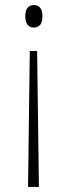

<svg xmlns="http://www.w3.org/2000/svg" viewBox="-20 -563 268 760"><path d="M113 -543C96 -543 80 -532 80 -499C80 -465 96 -454 113 -454C133 -454 148 -465 148 -499C148 -532 133 -543 113 -543ZM127 -361H98L91 177H134Z"/></svg>

Font: Noto Serif Georgian ExtraCondensed ExtraLight
Style: Regular
Weight: 200
Width: 2
Designer: Monotype Design Team, Akaki Razmadze
Foundry: Google LLC
Version: Version 2.003